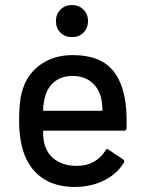

<svg xmlns="http://www.w3.org/2000/svg" viewBox="-20 -737 577 766"><path d="M481.9 -317.9Q486.3 -277.3 484.9 -226.1Q484.9 -215.8 475.1 -215.8H155.8Q151.9 -215.8 151.9 -211.9Q151.9 -180.2 158.2 -160.2Q169.4 -120.1 203.1 -97.7Q236.8 -75.2 287.1 -75.2Q360.8 -75.2 400.9 -136.2Q405.8 -147.5 414.1 -139.2L471.2 -101.1Q478.5 -95.2 474.1 -87.9Q446.3 -42.5 394.5 -16.8Q342.8 8.8 277.8 8.8Q205.6 8.8 155.3 -22.7Q105 -54.2 80.1 -113.8Q56.2 -171.9 56.2 -256.8Q56.2 -329.1 66.9 -368.2Q85 -437.5 138.9 -477.3Q192.9 -517.1 270 -517.1Q369.1 -517.1 419.7 -467.5Q470.2 -418 481.9 -317.9ZM270 -434.1Q228 -434.1 199.7 -412.8Q171.4 -391.6 161.1 -355Q153.3 -330.6 151.9 -298.8Q151.9 -294.9 155.8 -294.9H384.8Q389.2 -294.9 389.2 -298.8Q387.7 -329.1 382.8 -348.1Q372.6 -387.7 343 -410.9Q313.5 -434.1 270 -434.1ZM313 -606.9Q294.9 -588.9 267.1 -588.9Q239.3 -588.9 221.2 -606.9Q203.1 -625 203.1 -652.8Q203.1 -680.7 221.2 -698.7Q239.3 -716.8 267.1 -716.8Q294.9 -716.8 313 -698.7Q331.1 -680.7 331.1 -652.8Q331.1 -625 313 -606.9Z"/></svg>

Font: Gruenseis Font Medium
Style: Regular
Weight: 500
Designer: Jeremy Tribby
Foundry: Tribby Type
Version: Version 1.408;Glyphs 3.1.2 (3151)